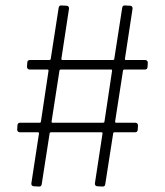

<svg xmlns="http://www.w3.org/2000/svg" viewBox="-20 -696 605 704"><path d="M521 -451 522 -466C522 -472 518 -476 512 -476H441C439 -476 438 -478 438 -480L466 -664C467 -670 463 -675 457 -675L438 -676C432 -676 429 -674 428 -667L399 -480C399 -477 396 -476 394 -476H208C206 -476 205 -478 205 -480L233 -664C234 -670 230 -675 224 -675L205 -676C199 -676 196 -674 195 -667L166 -480C166 -477 163 -476 161 -476H90C84 -476 80 -473 80 -466L79 -451C79 -445 83 -441 89 -441H155C157 -441 158 -439 158 -437L130 -250C130 -247 127 -246 125 -246H54C48 -246 44 -243 44 -236L43 -221C43 -215 47 -211 53 -211H120C122 -211 123 -209 123 -207L95 -24C94 -18 98 -13 104 -13L123 -12C129 -12 132 -14 133 -21L162 -207C162 -210 165 -211 167 -211H353C355 -211 356 -209 356 -207L328 -24C327 -18 331 -13 337 -13L356 -12C362 -12 365 -14 366 -21L395 -207C395 -210 398 -211 400 -211H475C481 -211 485 -214 485 -221L486 -236C486 -242 482 -246 476 -246H405C403 -246 402 -248 402 -250L431 -437C431 -440 434 -441 436 -441H511C517 -441 521 -444 521 -451ZM358 -246H172C170 -246 169 -248 169 -250L198 -437C198 -440 201 -441 203 -441H388C390 -441 391 -439 391 -437L363 -250C363 -247 360 -246 358 -246Z"/></svg>

Font: Barlow ExtraLight
Style: Regular
Weight: 275
Designer: Jeremy Tribby
Foundry: Tribby Type
Version: Version 1.422;hotconv 1.0.109;makeotfexe 2.5.65596